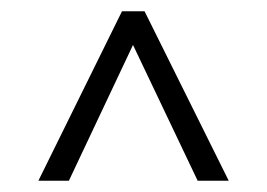

<svg xmlns="http://www.w3.org/2000/svg" viewBox="-20 -695 473 340"><path d="M196 -675H236L385 -375H330L210 -627H221L102 -375H48Z"/></svg>

Font: Gemunu Libre ExtraLight Light
Style: Regular
Weight: 300
Version: Version 1.100